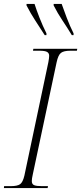

<svg xmlns="http://www.w3.org/2000/svg" viewBox="-34 -964 416 984"><path d="M-14 0 -13 -10H21Q55 -10 69 -20Q83 -30 91 -64L214 -646Q218 -668 218 -678Q218 -692 207 -698Q196 -704 169 -704H135L137 -714H362L360 -704H326Q293 -704 278.5 -693Q264 -682 256 -644L134 -70Q129 -48 129 -36Q129 -20 141 -15Q153 -10 180 -10H212L210 0ZM195 -784Q169 -825 146 -860Q123 -895 102 -936V-944H143Q152 -915 168.5 -873Q185 -831 204 -793V-784ZM334 -784Q309 -825 285.5 -860Q262 -895 241 -936V-944H282Q292 -915 308 -873Q324 -831 343 -793V-784Z"/></svg>

Font: Noto Serif Display SemiCondensed ExtraLight
Style: Italic
Weight: 200
Width: 4
Italic angle: -12°
Designer: Monotype Design Team
Foundry: Monotype Imaging Inc.
Version: Version 2.009